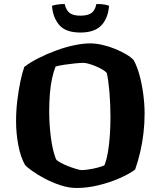

<svg xmlns="http://www.w3.org/2000/svg" viewBox="-20 -936 801 956"><path d="M362 0Q322 0 280 -14Q238 -28 201.5 -47.5Q165 -67 139.5 -85.5Q114 -104 105 -114Q83 -152 71.5 -211.5Q60 -271 60 -333Q60 -384 66 -434Q72 -484 81 -528Q90 -572 101 -603Q131 -626 172.5 -647Q214 -668 260.5 -685Q307 -702 351 -711Q395 -720 429 -720Q457 -720 490 -712.5Q523 -705 554.5 -692Q586 -679 610 -664.5Q634 -650 646 -636Q663 -605 675 -560.5Q687 -516 693.5 -466Q700 -416 700 -370Q700 -322 694.5 -274Q689 -226 678.5 -180.5Q668 -135 653 -92Q624 -70 575 -48.5Q526 -27 470 -13.5Q414 0 362 0ZM386 -89Q397 -89 419 -92Q441 -95 464.5 -101Q488 -107 500 -113Q511 -141 517.5 -179.5Q524 -218 527 -262.5Q530 -307 530 -351Q530 -417 525 -476.5Q520 -536 512 -572Q505 -581 489.5 -590Q474 -599 456 -606.5Q438 -614 421.5 -618.5Q405 -623 395 -623Q381 -623 355 -620.5Q329 -618 302.5 -614Q276 -610 257 -605Q247 -581 239.5 -547Q232 -513 228.5 -471Q225 -429 225 -382Q225 -316 233.5 -250.5Q242 -185 259 -143Q265 -135 282.5 -125.5Q300 -116 321 -108Q342 -100 360.5 -94.5Q379 -89 386 -89ZM380 -774Q307 -774 275 -811.5Q243 -849 239 -907Q245 -910 263 -913Q281 -916 302 -916Q310 -883 328 -870.5Q346 -858 380 -858Q416 -858 434.5 -870.5Q453 -883 460 -916Q488 -916 502.5 -913Q517 -910 523 -907Q518 -844 484 -809Q450 -774 380 -774Z"/></svg>

Font: Texturina 12pt ExtraBold
Style: Regular
Weight: 800
Designer: Guillermo Torres Carreño
Foundry: Omnibus-Type
Version: Version 1.002